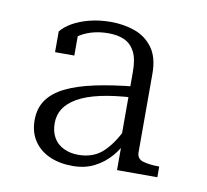

<svg xmlns="http://www.w3.org/2000/svg" viewBox="-55 -780 572 530"><g transform="rotate(10 230.5 -515.0)"><path d="M315 -556 314 -525Q260 -522 221.5 -513.5Q183 -505 158.5 -491Q134 -477 122.5 -459Q111 -441 111 -418Q111 -395 120.5 -378Q130 -361 148.5 -352Q167 -343 190 -343Q234 -343 261.5 -370.5Q289 -398 307 -440L315 -406Q305 -381 286 -359Q267 -337 240.5 -323.5Q214 -310 180 -310Q143 -310 115 -322.5Q87 -335 71 -359Q55 -383 55 -417Q55 -450 71.5 -473.5Q88 -497 120.5 -513Q153 -529 202 -539.5Q251 -550 315 -556ZM303 -320V-394L299 -396V-595Q299 -631 288.5 -651Q278 -671 259.5 -679.5Q241 -688 214 -688Q188 -688 165.5 -681Q143 -674 127 -661.5Q111 -649 103 -632Q101 -644 106 -655Q111 -666 118.5 -673.5Q126 -681 132 -682V-611H78V-669Q89 -683 109 -694.5Q129 -706 156.5 -713Q184 -720 216 -720Q252 -720 283 -709Q314 -698 333.5 -671.5Q353 -645 353 -599V-379Q353 -360 371.5 -355Q390 -350 415 -350H416V-320Z"/></g></svg>

Font: Roboto Serif 36pt ExtraLight
Style: Regular
Weight: 250
Designer: Greg Gazdowicz
Foundry: Commercial Type
Version: Version 1.008